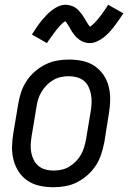

<svg xmlns="http://www.w3.org/2000/svg" viewBox="-20 -778 540 806"><path d="M204 8Q175 8 147 2Q119 -4 96.5 -19Q74 -34 59 -56.5Q44 -79 37 -106Q30 -133 30.5 -161.5Q31 -190 36 -219L56 -339Q60 -364 68 -389Q76 -414 90.5 -436.5Q105 -459 125.5 -477Q146 -495 170 -507Q194 -519 219.5 -523.5Q245 -528 270 -528Q299 -528 327 -522Q355 -516 377 -501Q399 -486 414.5 -463.5Q430 -441 436.5 -414Q443 -387 442.5 -358.5Q442 -330 437 -301L418 -181Q413 -156 405 -131Q397 -106 382.5 -83.5Q368 -61 347.5 -43Q327 -25 303.5 -13Q280 -1 254.5 3.5Q229 8 204 8ZM205 -62Q221 -62 238 -65.5Q255 -69 270 -78Q285 -87 298 -100Q311 -113 319.5 -128Q328 -143 333 -159.5Q338 -176 341 -192L361 -312Q364 -330 364.5 -347.5Q365 -365 362 -381.5Q359 -398 352 -413Q345 -428 332.5 -438.5Q320 -449 303 -453.5Q286 -458 269 -458Q252 -458 235.5 -454.5Q219 -451 203.5 -442Q188 -433 175.5 -420Q163 -407 154 -392Q145 -377 140 -360.5Q135 -344 133 -328L113 -208Q110 -190 109 -172.5Q108 -155 111 -138.5Q114 -122 121.5 -107Q129 -92 141.5 -81.5Q154 -71 170.5 -66.5Q187 -62 205 -62ZM177 -597 114 -633Q125 -651 135.5 -666Q146 -681 156 -693Q166 -705 175.5 -715Q185 -725 198 -735Q211 -745 225.5 -751.5Q240 -758 256 -758Q261 -758 266.5 -757Q272 -756 277 -754.5Q282 -753 287 -751Q292 -749 296.5 -746Q301 -743 304 -740Q307 -737 311 -733Q315 -729 318.5 -724.5Q322 -720 325 -716Q328 -712 330.5 -708Q333 -704 335.5 -700Q338 -696 341 -690.5Q344 -685 347 -680.5Q350 -676 352 -673Q354 -670 358 -666Q361 -668 364.5 -670.5Q368 -673 372.5 -677.5Q377 -682 379 -684Q381 -686 383.5 -689Q386 -692 388.5 -695Q391 -698 394 -701.5Q397 -705 400 -709Q403 -713 406.5 -717.5Q410 -722 413 -726.5Q416 -731 419.5 -736Q423 -741 427 -746.5Q431 -752 434 -758L498 -722Q486 -704 475.5 -689Q465 -674 455.5 -662Q446 -650 436.5 -640Q427 -630 414 -620Q401 -610 386 -603.5Q371 -597 356 -597Q348 -597 340.5 -599Q333 -601 327 -603.5Q321 -606 314.5 -610.5Q308 -615 303 -619.5Q298 -624 293 -630.5Q288 -637 284 -642.5Q280 -648 277 -654Q274 -660 269.5 -667Q265 -674 261.5 -679.5Q258 -685 254 -689Q250 -687 247 -684.5Q244 -682 239 -677.5Q234 -673 232.5 -671Q231 -669 228.5 -666Q226 -663 223 -660Q220 -657 217.5 -653.5Q215 -650 212 -646Q209 -642 205.5 -637.5Q202 -633 199 -628.5Q196 -624 192 -619Q188 -614 184.5 -608.5Q181 -603 177 -597Z"/></svg>

Font: Iosevka SS04 Oblique
Style: Regular
Weight: 400
Italic angle: -9°
Monospace: yes
Designer: Belleve Invis
Foundry: Belleve Invis
Version: Version 19.0.0; ttfautohint (v1.8.4)